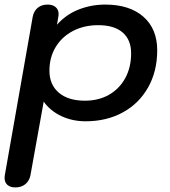

<svg xmlns="http://www.w3.org/2000/svg" viewBox="-50 -520 743 839"><path d="M-30 257Q-30 250 -29 246L93 -447Q98 -472 115 -486Q132 -500 158 -500Q180 -500 193 -489Q206 -478 206 -459Q206 -451 205 -447L199 -412Q239 -457 294 -478.5Q349 -500 410 -500Q516 -500 576.5 -447Q637 -394 637 -300Q637 -209 597.5 -138.5Q558 -68 487 -29Q416 10 324 10Q266 10 217.5 -13Q169 -36 141 -76L83 246Q78 271 60.5 285Q43 299 17 299Q-5 299 -17.5 288Q-30 277 -30 257ZM523 -287Q523 -346 486 -378Q449 -410 379 -410Q317 -410 268.5 -384.5Q220 -359 193 -314Q166 -269 166 -211Q166 -150 207 -115Q248 -80 321 -80Q381 -80 426.5 -106Q472 -132 497.5 -179Q523 -226 523 -287Z"/></svg>

Font: Kodchasan SemiBold
Style: Italic
Weight: 600
Italic angle: -10°
Version: Version 1.000; ttfautohint (v1.6)